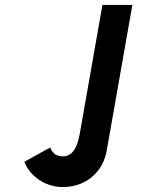

<svg xmlns="http://www.w3.org/2000/svg" viewBox="-20 -732 640 776"><path d="M235 -100Q286 -100 302 -189.5L394 -712H515L411.5 -124.5Q403.5 -79 378.5 -45.5Q353.5 -12 316 6Q278.5 24 233.5 24Q199 24 167.5 10.8Q136 -2.5 112.8 -25.8Q89.5 -49 78.5 -78L183 -136Q191 -116 203.5 -108Q216 -100 235 -100Z"/></svg>

Font: JuliaMono Black
Style: Italic
Weight: 900
Italic angle: -9°
Monospace: yes
Designer: cormullion
Foundry: corm
Version: Version 0.057; ttfautohint (v1.8.4)